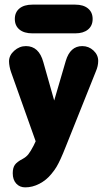

<svg xmlns="http://www.w3.org/2000/svg" viewBox="-20 -611 464 829"><path d="M134 -1 125 18Q112 43 102.5 55Q93 67 78 75Q53 88 44 101Q35 114 35 137Q35 165 50 181.5Q65 198 89 198Q120 198 150 182.5Q180 167 202 140Q216 123 224 109.5Q232 96 241.5 75.5Q251 55 266 17L394 -303Q404 -326 404 -348Q404 -374 383.5 -393Q363 -412 335 -412Q283 -412 264 -348L214 -177L167 -343Q148 -412 92 -412Q64 -412 41.5 -392Q19 -372 19 -346Q19 -336 21.5 -323Q24 -310 28 -299ZM120 -591Q84 -591 64 -574.5Q44 -558 44 -529Q44 -500 64 -483.5Q84 -467 120 -467H305Q340 -467 360 -483.5Q380 -500 380 -529Q380 -558 360 -574.5Q340 -591 305 -591Z"/></svg>

Font: Beiruti Black
Style: Regular
Weight: 900
Designer: Arlette Boutros
Foundry: Boutros
Version: Version 1.41